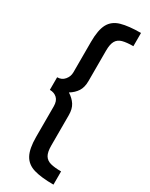

<svg xmlns="http://www.w3.org/2000/svg" viewBox="-246 -790 828 1057"><g transform="rotate(30 168.0 -261.0)"><path d="M308 221Q230.5 221 183.5 207.2Q136.5 193.5 115.2 154.5Q94 115.5 94 41V-153Q94 -187.5 76 -204.2Q58 -221 30 -221V-301Q59 -301 76.5 -322Q94 -343 94 -369V-563Q94 -639 115 -677.5Q136 -716 183.2 -729.5Q230.5 -743 308 -743V-659Q266 -659 240 -652Q214 -645 202 -624.2Q190 -603.5 190 -563V-369Q190 -329.5 173.8 -304.2Q157.5 -279 128 -261Q157.5 -242.5 173.8 -217.2Q190 -192 190 -153V41Q190 82 202.2 102.5Q214.5 123 240.5 130Q266.5 137 308 137Z"/></g></svg>

Font: League Gothic
Style: Regular
Weight: 400
Designer: The League of Moveable Type
Version: Version 2.001